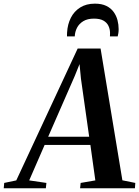

<svg xmlns="http://www.w3.org/2000/svg" viewBox="-94 -1006 743 1026"><path d="M-74 0 -71.5 -28.5 -7 -42 321 -746.5H443.5L560 -42.5L629 -28.5L627 0H334L337 -28.5L415.5 -42L389 -231.5H144.5L62 -42L154 -28.5L151 0ZM163.5 -275.5H382.5L338.5 -586L331 -663.5L305.5 -600ZM413 -986.5Q449.5 -986.5 474 -974.5Q498.5 -962.5 513 -942.5Q527.5 -922.5 533.8 -898.5Q540 -874.5 540 -850.5Q540 -838.5 538.5 -829Q537 -819.5 535 -811.5H493.5Q493.5 -815 493.8 -819.5Q494 -824 494 -831.5Q493.5 -851.5 485.2 -868.5Q477 -885.5 458.5 -896Q440 -906.5 408 -906.5Q373.5 -906.5 351 -892.8Q328.5 -879 317.5 -857.5Q306.5 -836 305.5 -811.5H264Q264 -817 264 -821.8Q264 -826.5 264.5 -833Q267 -876 284.5 -910.8Q302 -945.5 334.5 -966Q367 -986.5 413 -986.5Z"/></svg>

Font: Merriweather 96pt SemiBold
Style: Italic
Weight: 600
Italic angle: -7.8°
Version: Version 2.101